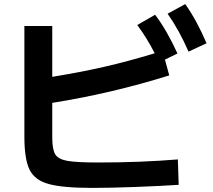

<svg xmlns="http://www.w3.org/2000/svg" viewBox="-20 -875 1040 937"><path d="M99 -208V-748H235V-500Q375 -523 489 -549Q603 -575 735 -615Q699 -686 650 -753L737 -803Q794 -728 846 -614L785 -584L806 -507Q524 -419 235 -373V-205Q235 -146 249.5 -122Q264 -98 308.5 -90Q353 -82 460 -82Q665 -82 848 -97L852 27Q760 33 639 37.5Q518 42 430 42Q286 42 217.5 23Q149 4 124 -47.5Q99 -99 99 -208ZM884 -855Q939 -778 988 -664L900 -623Q856 -725 798 -808Z"/></svg>

Font: Enso
Style: Bold
Weight: 700
Designer: Coji Morishita
Foundry: UNDERFOREST DESIGN
Version: Version 1.000